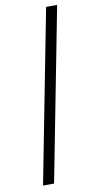

<svg xmlns="http://www.w3.org/2000/svg" viewBox="-92 -810 430 891"><g transform="rotate(-10 123.0 -365.0)"><path d="M35.7 42 193.7 -772H245.7L87.7 42Z"/></g></svg>

Font: Savate ExtraLight
Style: Italic
Weight: 200
Italic angle: -11°
Designer: Max Esnée
Foundry: Plomb Type
Version: Version 2.000